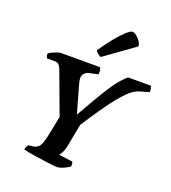

<svg xmlns="http://www.w3.org/2000/svg" viewBox="-172 -1119 1110 1245"><g transform="rotate(20 383.0 -496.0)"><path d="M363 0Q355 0 332 -2.5Q309 -5 277.5 -9.5Q246 -14 215 -18.5Q184 -23 160 -27.5Q136 -32 127 -35Q130 -47 134 -55Q138 -63 142 -69L175 -73Q194 -76 206.5 -85.5Q219 -95 227.5 -117Q236 -139 244 -176L271 -311L162 -605Q155 -622 145.5 -631Q136 -640 117 -640H64Q62 -644 59 -652.5Q56 -661 57 -671Q63 -678 79.5 -685.5Q96 -693 112.5 -698.5Q129 -704 136 -704H407Q411 -698 413.5 -687Q416 -676 413 -657L357 -645Q336 -641 323 -627.5Q310 -614 310 -594Q310 -587 311.5 -579Q313 -571 315 -562L370 -367H373Q414 -440 446 -494Q478 -548 504 -588.5Q530 -629 553.5 -656.5Q577 -684 600 -704H758Q761 -697 764 -686.5Q767 -676 765 -662L708 -646Q688 -641 667.5 -629Q647 -617 623.5 -593.5Q600 -570 570 -533Q540 -496 502 -441Q464 -386 414 -309L383 -148Q378 -123 368.5 -105Q359 -87 352 -80L448 -67Q449 -63 450.5 -55.5Q452 -48 451 -35Q434 -22 408 -11Q382 0 363 0ZM389 -768Q375 -772 364.5 -782Q354 -792 350 -800Q388 -856 423.5 -899.5Q459 -943 486.5 -967.5Q514 -992 526 -992Q539 -992 554.5 -980Q570 -968 582 -951Q594 -934 595 -916Z"/></g></svg>

Font: Texturina 12pt ExtraBold
Style: Italic
Weight: 800
Italic angle: -11°
Designer: Guillermo Torres Carreño
Foundry: Omnibus-Type
Version: Version 1.002